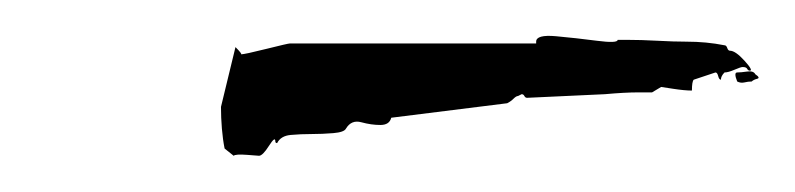

<svg xmlns="http://www.w3.org/2000/svg" viewBox="-20 -268 439 106"><path d="M109 -182 104 -186Q103 -191 102.5 -197Q102 -203 102 -209L110 -242Q114 -238 113 -238Q115 -238 127 -241Q139 -244 140 -244H276V-245Q276 -249 287 -248Q298 -247 309.5 -245.5Q321 -244 321 -246H326Q334 -246 343 -245.5Q352 -245 359 -245Q370 -245 380 -243Q381 -243 381.5 -241.5Q382 -240 383 -240Q386 -240 391 -234.5Q396 -229 394 -229Q393 -229 392.5 -230Q392 -231 390 -231Q389 -231 385.5 -229.5Q382 -228 380 -228Q378 -226 378 -224Q377 -224 376.5 -226Q376 -228 375 -228L363 -224Q362 -223 362 -218Q358 -218 351.5 -219Q345 -220 345 -220L340 -217Q340 -217 332.5 -217Q325 -217 314 -216L271 -214Q270 -214 269.5 -215Q269 -216 268 -216L266 -215Q265 -215 263.5 -213.5Q262 -212 260 -211L196 -203Q195 -199 190 -199Q185 -199 179.5 -200.5Q174 -202 171 -197Q170 -195 164 -194.5Q158 -194 152 -194Q146 -194 140.5 -193.5Q135 -193 133 -189Q132 -189 132 -190Q132 -193 128.5 -187.5Q125 -182 123 -182Q123 -182 116.5 -182.5Q110 -183 109 -182ZM387 -223Q385 -228 387 -228Q389 -228 392.5 -228.5Q396 -229 397 -227Q400 -225 398 -224.5Q396 -224 395 -223Q393 -223 391 -222.5Q389 -222 387 -223Z"/></svg>

Font: Water Brush
Style: Regular
Weight: 400
Designer: Robert E. Leuschke
Foundry: Robert E. Leuschke
Version: Version 1.010; ttfautohint (v1.8.4.7-5d5b)